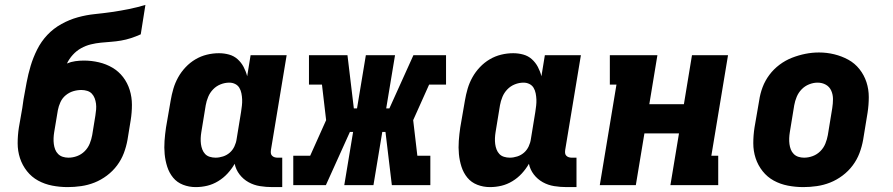

<svg xmlns="http://www.w3.org/2000/svg" viewBox="-20 -755 3640 783"><path d="M256 8Q224 8 193 2Q162 -4 135.5 -18.5Q109 -33 90 -57Q71 -81 61.5 -110Q52 -139 52 -171Q52 -203 57 -235L71 -315Q72 -324 73.5 -332.5Q75 -341 76 -350Q82 -384 88.5 -418.5Q95 -453 105 -486.5Q115 -520 131.5 -553Q148 -586 173 -612.5Q198 -639 230.5 -657Q263 -675 297.5 -684.5Q332 -694 366.5 -697.5Q401 -701 436 -706Q471 -711 505.5 -718Q540 -725 573 -735L554 -615Q534 -606 514 -599.5Q494 -593 473.5 -589.5Q453 -586 432.5 -584.5Q412 -583 391.5 -581Q371 -579 350.5 -574Q330 -569 311 -558.5Q292 -548 277 -531.5Q262 -515 253 -496Q269 -503 287 -505.5Q305 -508 322 -508Q353 -508 383 -501Q413 -494 438.5 -479Q464 -464 482 -440.5Q500 -417 509 -388Q518 -359 518 -327.5Q518 -296 513 -265L500 -185Q495 -157 485 -130.5Q475 -104 457.5 -80.5Q440 -57 416 -39Q392 -21 365.5 -10.5Q339 0 311 4Q283 8 256 8ZM259 -112Q277 -112 294.5 -118.5Q312 -125 325.5 -138.5Q339 -152 346 -169.5Q353 -187 356 -204L369 -284Q371 -296 372 -308.5Q373 -321 371.5 -332.5Q370 -344 366 -354.5Q362 -365 354.5 -373Q347 -381 335.5 -384.5Q324 -388 312 -388Q295 -388 278.5 -383Q262 -378 248 -366.5Q234 -355 226.5 -338.5Q219 -322 216 -306L201 -216Q199 -204 198.5 -191.5Q198 -179 199.5 -167.5Q201 -156 205 -145.5Q209 -135 217 -127Q225 -119 236 -115.5Q247 -112 259 -112Z M778 8Q751 8 726.5 -1.5Q702 -11 686 -30.5Q670 -50 662 -75Q654 -100 651.5 -126.5Q649 -153 651 -180.5Q653 -208 657 -235L676 -345Q680 -369 687 -393Q694 -417 706.5 -439.5Q719 -462 737 -481Q755 -500 777 -513Q799 -526 823.5 -532Q848 -538 873 -538Q894 -538 914 -532.5Q934 -527 949 -513.5Q964 -500 973.5 -482Q983 -464 988 -444L1002 -530H1149L1085 -144Q1084 -137 1084.5 -131Q1085 -125 1089 -120.5Q1093 -116 1099 -114Q1105 -112 1111 -112H1131V8H1091Q1065 8 1040 4Q1015 0 993.5 -12Q972 -24 957 -43.5Q942 -63 937 -87Q925 -66 908 -47.5Q891 -29 869.5 -16Q848 -3 825 2.5Q802 8 778 8ZM859 -112Q874 -112 889.5 -117Q905 -122 917 -132.5Q929 -143 936 -158Q943 -173 945 -188L963 -298Q965 -311 966.5 -324Q968 -337 967.5 -349.5Q967 -362 964.5 -374.5Q962 -387 956 -397Q950 -407 939 -412.5Q928 -418 915 -418Q897 -418 879.5 -411Q862 -404 849 -390.5Q836 -377 829 -360Q822 -343 819 -326L801 -216Q799 -204 798.5 -191.5Q798 -179 799.5 -167.5Q801 -156 805 -145.5Q809 -135 816.5 -127Q824 -119 835.5 -115.5Q847 -112 859 -112Z M1176 0V-120H1245L1310 -265L1293 -410H1240V-530H1397L1423 -313H1436L1472 -530H1591L1555 -313H1568L1666 -530H1799V-410H1730L1665 -265L1682 -120H1735V0H1578L1552 -217H1539L1503 0H1384L1420 -217H1407L1309 0Z M1978 8Q1951 8 1926.5 -1.5Q1902 -11 1886 -30.5Q1870 -50 1862 -75Q1854 -100 1851.5 -126.5Q1849 -153 1851 -180.5Q1853 -208 1857 -235L1876 -345Q1880 -369 1887 -393Q1894 -417 1906.5 -439.5Q1919 -462 1937 -481Q1955 -500 1977 -513Q1999 -526 2023.5 -532Q2048 -538 2073 -538Q2094 -538 2114 -532.5Q2134 -527 2149 -513.5Q2164 -500 2173.5 -482Q2183 -464 2188 -444L2202 -530H2349L2285 -144Q2284 -137 2284.5 -131Q2285 -125 2289 -120.5Q2293 -116 2299 -114Q2305 -112 2311 -112H2331V8H2291Q2265 8 2240 4Q2215 0 2193.5 -12Q2172 -24 2157 -43.5Q2142 -63 2137 -87Q2125 -66 2108 -47.5Q2091 -29 2069.5 -16Q2048 -3 2025 2.5Q2002 8 1978 8ZM2059 -112Q2074 -112 2089.5 -117Q2105 -122 2117 -132.5Q2129 -143 2136 -158Q2143 -173 2145 -188L2163 -298Q2165 -311 2166.5 -324Q2168 -337 2167.5 -349.5Q2167 -362 2164.5 -374.5Q2162 -387 2156 -397Q2150 -407 2139 -412.5Q2128 -418 2115 -418Q2097 -418 2079.5 -411Q2062 -404 2049 -390.5Q2036 -377 2029 -360Q2022 -343 2019 -326L2001 -216Q1999 -204 1998.5 -191.5Q1998 -179 1999.5 -167.5Q2001 -156 2005 -145.5Q2009 -135 2016.5 -127Q2024 -119 2035.5 -115.5Q2047 -112 2059 -112Z M2426 0 2494 -410H2467V-530H2661L2628 -330H2769L2802 -530H2949L2881 -120H2909V0H2714L2749 -211H2608L2573 0Z M3256 8Q3224 8 3193 2Q3162 -4 3135.5 -18.5Q3109 -33 3090 -57Q3071 -81 3061.5 -110Q3052 -139 3052 -171Q3052 -203 3057 -235L3076 -345Q3080 -373 3090 -399.5Q3100 -426 3117.5 -449.5Q3135 -473 3159 -491Q3183 -509 3210 -519.5Q3237 -530 3264.5 -535.5Q3292 -541 3320 -541Q3352 -541 3382.5 -533.5Q3413 -526 3439.5 -511.5Q3466 -497 3485 -473Q3504 -449 3513.5 -420Q3523 -391 3523 -359Q3523 -327 3518 -295L3500 -185Q3495 -157 3485 -130.5Q3475 -104 3457.5 -80.5Q3440 -57 3416 -39Q3392 -21 3365.5 -10.5Q3339 0 3311 4Q3283 8 3256 8ZM3259 -112Q3277 -112 3294.5 -118.5Q3312 -125 3325.5 -138.5Q3339 -152 3346 -169.5Q3353 -187 3356 -204L3374 -314Q3377 -333 3377 -351Q3377 -369 3370 -385Q3363 -401 3348 -409.5Q3333 -418 3314 -418Q3297 -418 3279.5 -411Q3262 -404 3249 -390.5Q3236 -377 3229 -360Q3222 -343 3219 -326L3201 -216Q3199 -204 3198.5 -191.5Q3198 -179 3199.5 -167.5Q3201 -156 3205 -145.5Q3209 -135 3217 -127Q3225 -119 3236 -115.5Q3247 -112 3259 -112Z"/></svg>

Font: Iosevka Curly Slab HvEx
Style: Italic
Weight: 900
Width: 7
Italic angle: -9°
Monospace: yes
Designer: Belleve Invis
Foundry: Belleve Invis
Version: Version 11.1.0; ttfautohint (v1.8.3)